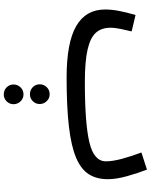

<svg xmlns="http://www.w3.org/2000/svg" viewBox="92 -548 817 1042"><g transform="rotate(90 501.0 -26.5)"><path d="M400 21Q211 21 121 -31Q31 -83 31 -188Q31 -228 40.5 -272Q50 -316 61 -353L150 -332Q144 -307 137 -274.5Q130 -242 130 -217Q130 -169 156.5 -138.5Q183 -108 247.5 -93Q312 -78 426 -78Q648 -78 751.5 -102.5Q855 -127 855 -192Q855 -229 841.5 -279Q828 -329 807 -385L900 -415Q919 -366 935.5 -307.5Q952 -249 952 -202Q952 -142 925 -99.5Q898 -57 835.5 -30.5Q773 -4 666.5 8.5Q560 21 400 21ZM491 220Q468 220 452.5 204.5Q437 189 437 167Q437 145 452.5 129Q468 113 491 113Q513 113 528.5 129Q544 145 544 167Q544 189 528.5 204.5Q513 220 491 220ZM492 362Q469 362 453.5 346.5Q438 331 438 309Q438 287 453.5 271Q469 255 492 255Q514 255 529.5 271Q545 287 545 309Q545 331 529.5 346.5Q514 362 492 362Z"/></g></svg>

Font: Noto Sans Arabic Med
Style: Regular
Weight: 500
Designer: Monotype Design Team, Nadine Chahine, Nizar Qandah and Khaled Hosny
Foundry: Monotype Imaging Inc.
Version: Version 2.012; ttfautohint (v1.8.4.7-5d5b)